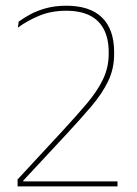

<svg xmlns="http://www.w3.org/2000/svg" viewBox="-20 -668 490 688"><path d="M43 0V-25L205 -200Q254 -253 291 -296.8Q328 -340.5 348.8 -383.2Q369.5 -426 369.5 -475V-481Q369.5 -529 352.5 -562.2Q335.5 -595.5 301.8 -612.5Q268 -629.5 217 -629.5Q164 -629.5 121 -611.8Q78 -594 44 -569L47 -590.5Q64.5 -603.5 89 -616.8Q113.5 -630 145.8 -638.8Q178 -647.5 217.5 -647.5Q302.5 -647.5 345.8 -605Q389 -562.5 389 -481V-474.5Q389 -421.5 367.5 -377Q346 -332.5 307.8 -287.5Q269.5 -242.5 219 -188L63.5 -21V-9.5L55 -18H401V0Z"/></svg>

Font: Anek Gurmukhi Thin
Style: Regular
Weight: 250
Designer: Sarang Kulkarni (Gurmukhi), Yesha Goshar (Latin)
Foundry: Ek Type
Version: Version 1.003